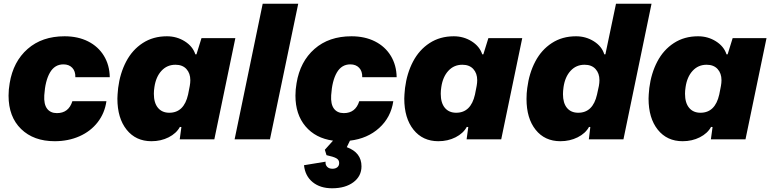

<svg xmlns="http://www.w3.org/2000/svg" viewBox="-20 -749 4140 1032"><path d="M26 -235Q26 -268 32 -302Q51 -418 128.5 -486Q206 -554 327 -554Q399 -554 453.5 -526.5Q508 -499 538.5 -449Q569 -399 570 -334H385Q386 -366 368.5 -384.5Q351 -403 321 -403Q274 -403 248.5 -359Q223 -315 218 -237Q215 -189 233 -165Q251 -141 286 -141Q349 -141 369 -205H552Q543 -141 505 -92Q467 -43 407 -16.5Q347 10 274 10Q161 10 93.5 -55.5Q26 -121 26 -235Z M611 -219Q611 -236 615 -276Q625 -355 658 -418Q691 -481 747 -517.5Q803 -554 877 -554Q930 -554 973 -527Q1016 -500 1030 -457H1036L1063 -544H1245L1132 0H946L955 -66L947 -67Q928 -32 886.5 -11Q845 10 794 10Q710 10 660.5 -52Q611 -114 611 -219ZM991 -241 1000 -287Q1003 -304 1003 -318Q1003 -355 982 -378Q961 -401 923 -401Q878 -401 848 -368.5Q818 -336 810 -281Q807 -262 807 -245Q807 -196 829 -169.5Q851 -143 890 -143Q969 -143 991 -241Z M1392 -729H1583L1431 0H1241Z M1614 139 1730 120Q1728 136 1738 147Q1748 158 1767 158Q1783 158 1793 150Q1803 142 1803 127Q1803 110 1787.5 101.5Q1772 93 1735 85L1726 56L1770 7Q1676 -6 1622 -70Q1568 -134 1568 -235Q1568 -268 1574 -302Q1593 -418 1670.5 -486Q1748 -554 1869 -554Q1941 -554 1995.5 -526.5Q2050 -499 2080.5 -449Q2111 -399 2112 -334H1927Q1928 -366 1910.5 -384.5Q1893 -403 1863 -403Q1816 -403 1790.5 -359Q1765 -315 1760 -237Q1757 -189 1775 -165Q1793 -141 1828 -141Q1891 -141 1911 -205H2094Q2081 -118 2018 -61Q1955 -4 1861 7L1844 42Q1923 71 1923 145Q1923 198 1879.5 230.5Q1836 263 1765 263Q1701 263 1660.5 230Q1620 197 1614 139Z M2153 -219Q2153 -236 2157 -276Q2167 -355 2200 -418Q2233 -481 2289 -517.5Q2345 -554 2419 -554Q2472 -554 2515 -527Q2558 -500 2572 -457H2578L2605 -544H2787L2674 0H2488L2497 -66L2489 -67Q2470 -32 2428.5 -11Q2387 10 2336 10Q2252 10 2202.5 -52Q2153 -114 2153 -219ZM2533 -241 2542 -287Q2545 -304 2545 -318Q2545 -355 2524 -378Q2503 -401 2465 -401Q2420 -401 2390 -368.5Q2360 -336 2352 -281Q2349 -262 2349 -245Q2349 -196 2371 -169.5Q2393 -143 2432 -143Q2511 -143 2533 -241Z M2810 -217Q2810 -248 2814 -276Q2824 -355 2857 -418Q2890 -481 2946 -517.5Q3002 -554 3076 -554Q3129 -554 3172 -527Q3215 -500 3228 -457H3234L3291 -729H3482L3331 0H3145L3153 -66L3146 -67Q3127 -32 3085 -11Q3043 10 2992 10Q2908 10 2859 -51.5Q2810 -113 2810 -217ZM3189 -241 3199 -287Q3202 -304 3202 -318Q3202 -355 3181 -378Q3160 -401 3122 -401Q3077 -401 3047 -368.5Q3017 -336 3009 -281Q3006 -260 3006 -243Q3006 -195 3027.5 -169Q3049 -143 3088 -143Q3167 -143 3189 -241Z M3466 -219Q3466 -236 3470 -276Q3480 -355 3513 -418Q3546 -481 3602 -517.5Q3658 -554 3732 -554Q3785 -554 3828 -527Q3871 -500 3885 -457H3891L3918 -544H4100L3987 0H3801L3810 -66L3802 -67Q3783 -32 3741.5 -11Q3700 10 3649 10Q3565 10 3515.5 -52Q3466 -114 3466 -219ZM3846 -241 3855 -287Q3858 -304 3858 -318Q3858 -355 3837 -378Q3816 -401 3778 -401Q3733 -401 3703 -368.5Q3673 -336 3665 -281Q3662 -262 3662 -245Q3662 -196 3684 -169.5Q3706 -143 3745 -143Q3824 -143 3846 -241Z"/></svg>

Font: Mona Sans Black
Style: Italic
Weight: 900
Italic angle: -11.7°
Designer: Deni Anggara
Foundry: GitHub
Version: Version 2.000